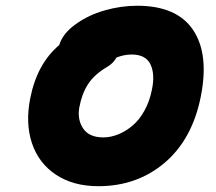

<svg xmlns="http://www.w3.org/2000/svg" viewBox="-20 -722 747 665"><path d="M320.8 -77.1Q233.9 -77.1 173.8 -116.9Q113.8 -156.7 90.6 -226.3Q67.4 -295.9 85 -382.8Q108.4 -501 185.1 -565.9Q197.3 -606 241.7 -637.9Q286.1 -669.9 342.5 -686Q398.9 -702.1 455.1 -702.1Q591.8 -702.1 648.2 -619.1Q704.6 -536.1 675.8 -389.2Q646.5 -240.2 550.8 -158.7Q455.1 -77.1 320.8 -77.1ZM254.9 -351.1Q247.1 -308.6 267.8 -277.3Q288.6 -246.1 337.9 -246.1Q363.3 -246.1 389.4 -256.6Q415.5 -267.1 439 -286.9Q462.4 -306.6 480.2 -338.6Q498 -370.6 505.9 -410.2Q517.6 -464.4 501.2 -498.8Q484.9 -533.2 436 -533.2Q410.2 -533.2 383.8 -522.9Q371.6 -502 351.1 -490.2Q307.1 -464.4 285.4 -431.2Q263.7 -397.9 254.9 -351.1Z"/></svg>

Font: Shantell Sans Irregular Bouncy
Style: Italic
Weight: 800
Italic angle: -11.31°
Designer: Stephen Nixon, Anya Danilova, Shantell Martin
Foundry: Arrow Type
Version: Version 1.006;[9816181b4]